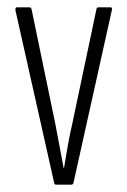

<svg xmlns="http://www.w3.org/2000/svg" viewBox="-20 -502 346 522"><path d="M132 0Q128 0 127 -6L22 -474Q21 -482 26 -482H60Q65 -482 66 -476L130 -167Q136 -137 141.5 -106.5Q147 -76 153 -45H154Q159 -76 164.5 -107Q170 -138 177 -168L242 -476Q243 -482 247 -482H281Q286 -482 284 -474L180 -6Q179 0 174 0Z"/></svg>

Font: Sofia Sans Extra Condensed Light
Style: Regular
Weight: 300
Designer: Botio Nikoltchev, Ani Petrova
Foundry: lettersoup
Version: Version 4.101